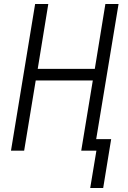

<svg xmlns="http://www.w3.org/2000/svg" viewBox="-20 -755 640 962"><path d="M432 187 463 0H387L445 -352H159L101 0H35L156 -735H222L169 -410H455L508 -735H574L462 -58H537L497 187Z"/></svg>

Font: Iosevka Aile Light
Style: Italic
Weight: 300
Italic angle: -9°
Designer: Belleve Invis
Foundry: Belleve Invis
Version: Version 31.1.0; ttfautohint (v1.8.4)